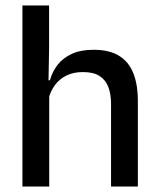

<svg xmlns="http://www.w3.org/2000/svg" viewBox="-20 -682 580 702"><path d="M386 0V-302Q386 -337.5 376.2 -363.5Q366.5 -389.5 344.2 -404Q322 -418.5 283.5 -418.5Q248 -418.5 222.2 -405.5Q196.5 -392.5 180.5 -370.5Q164.5 -348.5 157.5 -320.5L138 -388.5H162.5Q171 -419.5 190.5 -444.8Q210 -470 242.5 -485Q275 -500 322 -500Q379.5 -500 415 -478.2Q450.5 -456.5 467.2 -415Q484 -373.5 484 -313V0ZM62 0V-662H159.5V-506L157 -365L160 -358V0Z"/></svg>

Font: Anek Bangla Medium
Style: Regular
Weight: 500
Designer: Sulekha Rajkumar (Bangla), Yesha Goshar (Latin)
Foundry: Ek Type
Version: Version 1.003